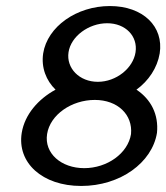

<svg xmlns="http://www.w3.org/2000/svg" viewBox="-20 -605 551 636"><path d="M52 -165C36 -66 120 11 249 11C378 11 484 -66 500 -165C506 -226 480 -276 432 -308C472 -337 501 -380 509 -428C523 -517 454 -585 344 -585C234 -585 137 -517 123 -428C116 -381 133 -338 164 -308C107 -277 62 -226 52 -165ZM136 -161C146 -225 217 -274 294 -274C370 -274 420 -225 414 -161C404 -97 335 -48 259 -48C183 -48 126 -97 136 -161ZM207 -432C215 -485 274 -528 335 -528C396 -528 437 -485 429 -432C421 -379 365 -334 304 -334C243 -334 199 -379 207 -432Z"/></svg>

Font: Charger Sport
Style: DfBdExtObl
Weight: 400
Designer: Jasper
Foundry: Cannot Into Space Fonts
Version: Version 1.1